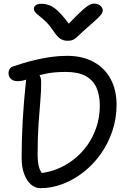

<svg xmlns="http://www.w3.org/2000/svg" viewBox="-20 -1012 700 1042"><path d="M199.2 9.2Q170.4 9.2 147.4 -11.3Q124.4 -31.8 110.9 -68.4Q97.4 -105 97.4 -154.4Q97.4 -262.2 103.5 -363.7Q109.6 -465.2 120.6 -568.8Q124 -598.4 133.8 -610.7Q143.6 -623 164.8 -623Q180.8 -623 192 -607.6Q203.2 -592.2 203.4 -570.2Q204 -522.6 199.1 -466.6Q194.2 -410.6 189.2 -339.3Q184.2 -268 184.2 -173.4Q184.2 -131 192.1 -103.6Q200 -76.2 223.2 -54L157.8 -69.8Q236.8 -70.4 303.1 -100.4Q369.4 -130.4 418.7 -181.6Q468 -232.8 494.8 -299.1Q521.6 -365.4 521.6 -439.6Q521.6 -496.4 503 -537.3Q484.4 -578.2 444 -599.9Q403.6 -621.6 337.2 -621.6Q279.8 -621.6 239.4 -614.1Q199 -606.6 170.5 -596.6Q142 -586.6 119.9 -579.1Q97.8 -571.6 75.4 -571.6Q59.2 -571.6 48 -577.7Q36.8 -583.8 31.5 -593.8Q26.2 -603.8 26.2 -615.8Q26.2 -626.8 32 -636.9Q37.8 -647 51.6 -651.6Q73.6 -659.4 106.1 -669.2Q138.6 -679 177.5 -688.1Q216.4 -697.2 259.2 -703.1Q302 -709 343.8 -709Q427.6 -709 488 -676Q548.4 -643 580.5 -583.2Q612.6 -523.4 612.6 -442.8Q612.6 -368.4 589.6 -300.4Q566.6 -232.4 526.6 -176.1Q486.6 -119.8 433.7 -78.2Q380.8 -36.6 320.9 -13.7Q261 9.2 199.2 9.2ZM492.4 -992.4Q505.6 -992.4 515.9 -986.9Q526.2 -981.4 532 -973.2Q537.8 -965 537.8 -955.2Q537.8 -948.4 533.2 -939.7Q528.6 -931 511.3 -914Q494 -897 456.6 -864.8Q426.2 -838.4 409.8 -822Q393.4 -805.6 380.8 -798.2Q368.2 -790.8 347.2 -790.8Q324.4 -790.8 307.9 -801.3Q291.4 -811.8 271.8 -841.2Q249 -874.8 229.4 -893.9Q209.8 -913 195.1 -924Q180.4 -935 172.2 -944.2Q164 -953.4 164 -965.6Q164 -977 174.9 -984.2Q185.8 -991.4 204.2 -991.4Q228.4 -991.4 250.9 -982.3Q273.4 -973.2 300.3 -946.8Q327.2 -920.4 365.4 -867L337.2 -866.6Q379.8 -911.6 406.4 -937.3Q433 -963 448.8 -974.8Q464.6 -986.6 474.2 -989.5Q483.8 -992.4 492.4 -992.4Z"/></svg>

Font: Shantell Sans Light
Style: Regular
Weight: 300
Designer: Stephen Nixon, Anya Danilova, Shantell Martin
Foundry: Arrow Type
Version: Version 1.011;[c5ecc13dd]